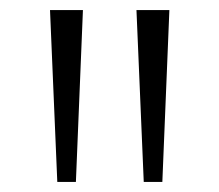

<svg xmlns="http://www.w3.org/2000/svg" viewBox="-20 -828 436 382"><path d="M94 -466 79.5 -808H145L131 -466ZM266 -466 251.5 -808H317L303 -466Z"/></svg>

Font: Encode Sans Expanded Light
Style: Regular
Weight: 300
Width: 7
Designer: Multiple Designers
Foundry: Impallari Type
Version: Version 2.000